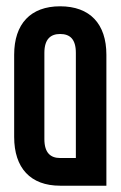

<svg xmlns="http://www.w3.org/2000/svg" viewBox="-20 -590 386 610"><path d="M171 -570C77 -570 25 -514 25 -416V-155C25 -56 77 0 171 0H318V-416C318 -514 266 -570 171 -570ZM171 -88C141 -88 121 -104 121 -148V-422C121 -466 141 -482 171 -482C202 -482 221 -466 221 -422V-88Z"/></svg>

Font: Modon Arabic
Style: Bold
Weight: 700
Designer: Ahmedzaza
Foundry: Ahmedzaza
Version: Version 2.010